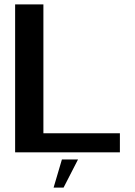

<svg xmlns="http://www.w3.org/2000/svg" viewBox="-20 -695 618 876"><path d="M49 0H527V-87H178V-675H49ZM224.5 161H270L336 32.5H262.5Z"/></svg>

Font: Anybody SemiExpanded Medium
Style: Regular
Weight: 500
Width: 6
Version: Version 1.113;gftools[0.9.25]